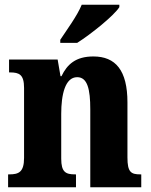

<svg xmlns="http://www.w3.org/2000/svg" viewBox="-20 -786 634 806"><path d="M233 -619V-606H304C364 -644 459 -721 481 -756V-766H323C305 -721 260 -660 233 -619ZM14 0H299V-54H295C256 -54 237 -63 237 -120V-308C237 -388 253 -462 304 -462C347 -462 359 -412 359 -327V0H573V-54H569C530 -54 515 -63 515 -125V-356C515 -491 465 -549 372 -549C298 -549 262 -516 238 -466H234L222 -536H18V-482H22C61 -482 81 -473 81 -417V-123C81 -63 58 -54 19 -54H14Z"/></svg>

Font: Noto Serif Devanagari Condensed ExtraBold
Style: Regular
Weight: 800
Width: 3
Designer: Universal Thirst, Indian Type Foundry and the Monotype Design Team
Foundry: Monotype Imaging Inc.
Version: Version 2.004